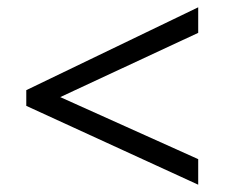

<svg xmlns="http://www.w3.org/2000/svg" viewBox="-20 -625 616 526"><path d="M523 -119 52 -335V-378L523 -605V-535L145 -359L523 -189Z"/></svg>

Font: Noto Sans Hebrew Thin
Style: Regular
Weight: 400
Version: Version 3.001